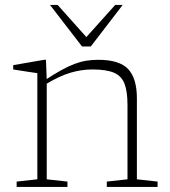

<svg xmlns="http://www.w3.org/2000/svg" viewBox="-20 -736 669 756"><path d="M164 -421.5V-30L245.5 -21V0H45.5V-21L127 -30V-448Q119 -449 92.5 -453Q66 -457 32 -462.5V-479.5L153.5 -500.5H161ZM400.5 -21 482 -30V-322.5Q482 -376.5 470 -407Q458 -437.5 428 -450Q398 -462.5 343.5 -462.5Q301.5 -462.5 258.5 -450Q215.5 -437.5 158.5 -403.5L155 -419Q192.5 -444 221.2 -459.8Q250 -475.5 274 -484.5Q298 -493.5 320.2 -497Q342.5 -500.5 367 -500.5Q450.5 -500.5 484.8 -463.8Q519 -427 519 -349V-30L600.5 -21V0H400.5ZM328.5 -580.5H311.5L433.5 -716.5H463L337.5 -553H303L177 -716.5H207Z"/></svg>

Font: Newsreader 9pt ExtraLight
Style: Regular
Weight: 250
Designer: Hugues Gentile
Foundry: Production Type
Version: Version 1.003